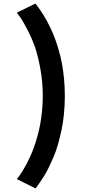

<svg xmlns="http://www.w3.org/2000/svg" viewBox="-20 -835 610 1084"><path d="M180.5 228.5 75.5 176.5 81.5 168Q87.5 160 93.8 151Q100 142 110.5 125Q121 108 130.5 90Q140 72 151.5 46.5Q163 21 172.5 -5.5Q182 -32 191.2 -65.8Q200.5 -99.5 207 -134Q213.5 -168.5 217.5 -210Q221.5 -251.5 221.5 -294Q221.5 -372 207.8 -447Q194 -522 176.8 -571Q159.5 -620 135.5 -666Q111.5 -712 99.8 -729.2Q88 -746.5 77 -761Q75.5 -763 75 -763.5L180 -815Q180.5 -814.5 188.2 -804.2Q196 -794 203 -784.2Q210 -774.5 222.2 -755.2Q234.5 -736 245 -716.8Q255.5 -697.5 268.5 -669.5Q281.5 -641.5 292 -612.8Q302.5 -584 313 -547Q323.5 -510 330.5 -472Q337.5 -434 341.8 -387.8Q346 -341.5 346 -294Q346 -241.5 341 -190.8Q336 -140 326.8 -97.8Q317.5 -55.5 306.8 -17.8Q296 20 281.8 52.2Q267.5 84.5 255.8 109.5Q244 134.5 230 156.8Q216 179 207.8 191.2Q199.5 203.5 190 216Z"/></svg>

Font: League Mono Narrow SemiBold
Style: Regular
Weight: 600
Width: 3
Designer: Tyler Finck
Foundry: The League of Moveable Type / Tyler Finck
Version: Version 2.210